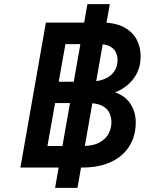

<svg xmlns="http://www.w3.org/2000/svg" viewBox="-20 -809 699 927"><path d="M246 98 402 -789H510L354 98ZM78.5 0 201.5 -700H471Q535.5 -700 577.2 -678.2Q619 -656.5 639 -619.5Q659 -582.5 659 -537.5Q659 -490.5 641.2 -455.8Q623.5 -421 595 -397.8Q566.5 -374.5 535 -363Q583 -348 609.2 -308.5Q635.5 -269 635.5 -217Q635.5 -173 620.2 -134Q605 -95 573 -64.8Q541 -34.5 491.8 -17.2Q442.5 0 374.5 0ZM209 -104H376.5Q429.5 -104 460.5 -121.2Q491.5 -138.5 504.8 -164.8Q518 -191 518 -219Q518 -245 507.2 -266Q496.5 -287 471.2 -299.2Q446 -311.5 403.5 -311.5H246ZM263.5 -414.5H408Q454 -414.5 485 -427.8Q516 -441 531.8 -464.5Q547.5 -488 547.5 -519Q547.5 -539.5 539 -557Q530.5 -574.5 510.5 -585.2Q490.5 -596 456.5 -596H296Z"/></svg>

Font: Overpass SemiBold
Style: Italic
Weight: 600
Italic angle: -10°
Designer: Delve Withrington, Dave Bailey, Thomas Jockin
Foundry: Delve Fonts LLC
Version: Version 4.000